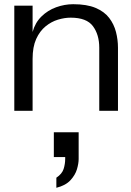

<svg xmlns="http://www.w3.org/2000/svg" viewBox="-20 -527 623 913"><path d="M328 -507Q393 -507 434.5 -489.5Q476 -472 499 -442Q522 -412 531.5 -375Q541 -338 541 -300V0H452V-300Q452 -362 422 -402.5Q392 -443 316 -443Q287 -443 255.5 -433.5Q224 -424 196.5 -401.5Q169 -379 152 -341.5Q135 -304 135 -247V0H48V-500H135V-375Q147 -419 177 -448.5Q207 -478 247 -492.5Q287 -507 328 -507ZM248 366V318Q275 300 282.5 276.5Q290 253 290 228V220H236V102H354V229Q354 250 346 277.5Q338 305 315 330Q292 355 248 366Z"/></svg>

Font: Panamera Medium
Style: Regular
Weight: 500
Designer: Bastien Sozeau
Foundry: NBR — Bastien Sozeau
Version: Version 3.002; ttfautohint (v1.8.4.7-5d5b);gftools[0.9.33]